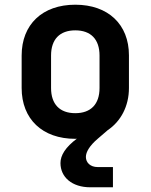

<svg xmlns="http://www.w3.org/2000/svg" viewBox="-20 -580 640 816"><path d="M364 216H460V130H395C364 130 345 111 345 87C345 66 361 39 395 10L438 -27C493 -64 528 -128 528 -206V-345C528 -476 440 -560 300 -560C160 -560 72 -476 72 -344V-206C72 -74 160 10 300 10C302 10 305 10 307 9C258 46 237 80 237 113C237 173 286 216 364 216ZM300 -99C234 -99 197 -137 197 -206V-344C197 -413 234 -451 300 -451C366 -451 403 -413 403 -344V-206C403 -137 366 -99 300 -99Z"/></svg>

Font: JetBrains Mono
Style: Bold
Weight: 558
Monospace: yes
Designer: Philipp Nurullin, Konstantin Bulenkov
Foundry: JetBrains
Version: Version 2.305